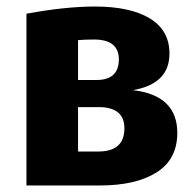

<svg xmlns="http://www.w3.org/2000/svg" viewBox="-20 -568 595 588"><path d="M387 -292Q523 -276 523 -161Q523 -80 459.5 -40Q396 0 286 0H61V-526Q180 -548 271 -548Q379 -548 439 -511.5Q499 -475 499 -404Q499 -311 387 -292ZM268 -447Q237 -447 219 -445V-323H275Q344 -323 344 -386Q344 -447 268 -447ZM281 -104Q361 -104 361 -175Q361 -240 282 -240H219V-104Z"/></svg>

Font: Fira Sans
Style: Bold
Weight: 700
Designer: bBox Type GmbH & Carrois Corporate GbR & Edenspiekermann AG
Foundry: bBox Type GmbH & Carrois Corporate GbR & Edenspiekermann AG
Version: Version 4.301;PS 004.301;hotconv 1.0.88;makeotf.lib2.5.64775